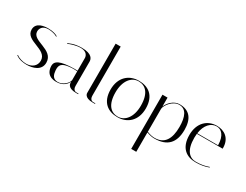

<svg xmlns="http://www.w3.org/2000/svg" viewBox="-92 -1400 2947 2301"><g transform="rotate(30 1381.5 -249.5)"><path d="M337 -472C313 -488 268 -504 203 -504C152 -504 35 -494 35 -393C35 -236 318 -281 318 -122C318 -50 259 -4 182 -4C135 -4 73 -21 46 -47L40 -41C83 -3 153 4 193 4C275 4 387 -26 387 -135C387 -318 104 -275 104 -407C104 -445 127 -495 206 -496C254 -497 311 -481 332 -465L337 -472Z M875 0H906V-8H875C875 -8 829 -6 829 -71V-406C829 -440 812 -504 667 -504C560 -504 499 -469 486 -463L490 -456C515 -470 592 -496 654 -496C770 -496 759 -406 759 -406V-240C747 -241 696 -243 651 -239C473 -227 449 -177 459 -110C465 -70 485 4 602 4C701 4 739 -49 759 -85V-71C759 -71 753 0 875 0ZM618 -4C548 -4 533 -61 529 -110C523 -183 544 -219 650 -231C700 -237 747 -233 759 -232V-111C756 -71 694 -4 618 -4Z M1108 0H1139V-8H1108C1108 -8 1062 -6 1062 -71V-749H992V-71C992 -71 983 0 1108 0Z M1214 -244C1214 -62 1323 4 1450 4C1588 4 1694 -89 1694 -256C1694 -438 1585 -504 1458 -504C1320 -504 1214 -411 1214 -244ZM1282 -244C1282 -404 1360 -496 1458 -496C1551 -496 1626 -431 1626 -256C1626 -96 1548 -4 1450 -4C1357 -4 1282 -69 1282 -244Z M1784 -500V250H1854V-18C1901 -1 1933 4 1962 4C2137 4 2224 -86 2224 -266C2224 -416 2161 -504 2021 -504C1936 -504 1873 -428 1854 -376V-500ZM2020 -496C2116 -496 2154 -406 2154 -267C2154 -102 2097 -4 1961 -4C1934 -4 1904 -8 1854 -27V-346C1858 -394 1929 -496 2020 -496Z M2732 -300C2736 -448 2635 -504 2538 -504C2406 -504 2304 -411 2304 -244C2304 -62 2408 4 2530 4C2599 4 2657 -6 2711 -27L2708 -34C2656 -14 2598 -4 2530 -4C2443 -4 2372 -69 2372 -244C2372 -263 2373 -282 2375 -300ZM2538 -496C2601 -496 2662 -445 2664 -308H2376C2393 -428 2459 -496 2538 -496Z"/></g></svg>

Font: Italiana
Style: Regular
Weight: 400
Designer: Santiago Orozco
Foundry: Santiago Orozco
Version: Version 1.000;PS 001.001;hotconv 1.0.56